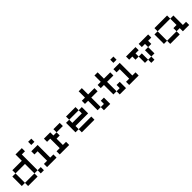

<svg xmlns="http://www.w3.org/2000/svg" viewBox="500 -2500 4299 4299"><g transform="rotate(-45 2650.0 -350.0)"><path d="M50 -100H150V-400H450V-100H150V0H450V-100H550V-600H650V-700H450V-500H150V-400H50ZM550 0H650V-100H550Z M750 0H1050V-100H950V-500H750V-400H850V-100H750ZM850 -600H950V-700H850Z M1150 0H1450V-100H1350V-300H1450V-400H1350V-500H1150V-400H1250V-100H1150ZM1450 -400H1650V-500H1450Z M1750 -100H1850V0H2250V-100H1850V-200H2250V-400H2150V-500H1850V-400H1750ZM1850 -300V-400H2150V-300Z M2350 -400H2450V-100H2550V-400H2750V-500H2550V-700H2450V-500H2350ZM2550 0H2750V-200H2650V-100H2550Z M2850 -400H2950V-100H3050V-400H3250V-500H3050V-700H2950V-500H2850ZM3050 0H3250V-200H3150V-100H3050Z M3350 0H3650V-100H3550V-500H3350V-400H3450V-100H3350ZM3450 -600H3550V-700H3450Z M3750 -400H3850V-300H3950V-100H4050V0H4150V-100H4050V-300H3950V-400H4050V-500H3750ZM4150 -100H4250V-300H4150ZM4150 -400H4250V-300H4350V-400H4450V-500H4150Z M4550 -100H4650V-400H4550ZM4650 0H4950V-100H4650ZM4650 -400H5050V-500H4650ZM4950 -100H5050V0H5250V-100H5150V-400H5050V-200H4950Z"/></g></svg>

Font: Connection Serif
Style: Regular
Weight: 400
Version: Version 0.2